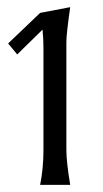

<svg xmlns="http://www.w3.org/2000/svg" viewBox="-20 -516 287 536"><path d="M165.3 -97.3Q165.3 -64 176 0H92Q101.3 -45.3 101.3 -97.3V-382.7Q101.3 -409.3 98.7 -433.3L28 -364L2.7 -394.7L92 -480L176 -496Q165.3 -421.3 165.3 -398.7Z"/></svg>

Font: Tenali Ramakrishna
Style: Regular
Weight: 400
Designer: Appaji Ambarisha Darbha
Foundry: Andhrapradesh Society for Knowledge Networks
Version: Version 1.0.5; ttfautohint (v1.2.25-373a) -l 7 -r 28 -G 50 -